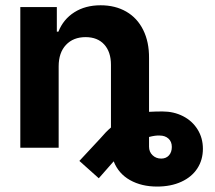

<svg xmlns="http://www.w3.org/2000/svg" viewBox="-20 -557 811 724"><path d="M201.2 0H56.6V-530.3H194.3V-437.5H200.2Q218.8 -484.4 260.3 -510.7Q301.8 -537.1 359.4 -537.1Q414.6 -537.1 456.1 -513.2Q497.6 -489.3 520 -444.1Q542.5 -398.9 542 -337.9V-135.3Q566.9 -136.7 592.8 -136.7Q635.3 -136.7 670.2 -118.9Q705.1 -101.1 725.1 -68.8Q745.1 -36.6 745.1 3.9Q745.1 45.9 724.1 78.1Q703.1 110.4 663.8 128.4Q624.5 146.5 572.3 146.5Q513.7 146.5 470.2 122.1Q426.8 97.7 408.7 51.3L352.5 115.2L279.3 49.8L358.4 -35.2Q379.4 -60.1 398.4 -76.2V-312.5Q398.4 -361.3 373 -389.2Q347.7 -417 302.7 -417Q256.3 -417 228.8 -387.7Q201.2 -358.4 201.2 -306.6ZM587.9 41Q606 41 616.9 29.1Q627.9 17.1 627.9 -2.9Q627.9 -22.9 615.2 -34.4Q602.5 -45.9 582 -45.9Q566.4 -46.9 542 -40.5V-3.9Q542 15.6 555.2 28.3Q568.4 41 587.9 41Z"/></svg>

Font: Pretendard Std
Style: Bold
Weight: 700
Designer: Base glyphs from Inter by Rasmus Andersson; Hangeul glyphs from Noto Sans CJK(Source Han Sans) by Jang Soo-young and Kan
Foundry: Kil Hyung-jin
Version: Version 1.309